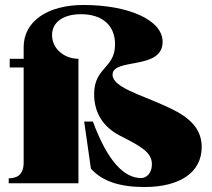

<svg xmlns="http://www.w3.org/2000/svg" viewBox="-20 -736 850 771"><path d="M15 -20V0H295V-500C236 -500 189 -542 189 -595C189 -649 237 -679 305 -679C391 -679 442 -634 442 -558C442 -460 358 -467 358 -358C358 -283 394 -226 462 -191C546 -148 590 -125 590 -76C590 -42 569 -21 547 -21C481 -21 414 -83 353 -248H318L345 -59C391 -7 463 15 560 15C703 15 790 -44 790 -146C790 -240 708 -282 636 -314C540 -357 432 -387 432 -436C432 -505 633 -453 633 -568C633 -657 494 -716 315 -716C172 -716 75 -651 75 -547V-500H19V-465H75V-84C75 -26 40 -21 15 -20Z"/></svg>

Font: Sprat Condensed Black
Style: Regular
Weight: 900
Designer: Ethan Nakache
Foundry: Collletttivo
Version: Version 2.000;Glyphs 3.2 (3217)